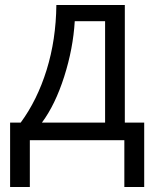

<svg xmlns="http://www.w3.org/2000/svg" viewBox="-20 -555 612 760"><path d="M550.8 185.1H472.2V0H98.1V185.1H20V-69.8H62Q127.4 -158.7 164.6 -278.3Q201.7 -397.9 203.1 -535.2H474.1V-69.8H550.8ZM396 -69.8V-471.2H275.9Q269.5 -362.8 234.1 -251.7Q198.7 -140.6 146 -69.8Z"/></svg>

Font: WebKoruri
Style: Regular
Weight: 400
Foundry: lindwurm / mohemohe
Version: Version 1.00